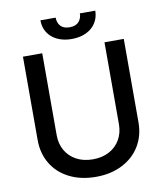

<svg xmlns="http://www.w3.org/2000/svg" viewBox="-96 -965 898 1053"><g transform="rotate(-10 353.0 -438.0)"><path d="M633.8 -707V-242.2Q633.8 -168.5 598.9 -110.8Q564 -53.2 500.2 -20.8Q436.5 11.7 353.5 11.7Q269.5 11.7 205.6 -20.5Q141.6 -52.7 106.9 -110.6Q72.3 -168.5 72.3 -242.2V-707H179.7V-251Q179.7 -203.1 200.9 -165.8Q222.2 -128.4 261.5 -107.2Q300.8 -85.9 353.5 -85.9Q405.8 -85.9 444.8 -107.2Q483.9 -128.4 505.1 -165.8Q526.4 -203.1 526.4 -251V-707ZM353.5 -755.9Q307.6 -755.9 272.9 -772.5Q238.3 -789.1 219.7 -818.6Q201.2 -848.1 201.2 -886.7H286.1Q286.1 -858.4 302.5 -839.8Q318.8 -821.3 353.5 -821.3Q387.2 -821.3 404.1 -840.1Q420.9 -858.9 420.9 -886.7H506.8Q506.3 -848.1 487.5 -818.6Q468.8 -789.1 434.1 -772.5Q399.4 -755.9 353.5 -755.9Z"/></g></svg>

Font: Pretendard JP Medium
Style: Regular
Weight: 500
Designer: Base glyphs from Inter by Rasmus Andersson; Hangeul glyphs from Noto Sans CJK(Source Han Sans) by Jang Soo-young and Kan
Foundry: Kil Hyung-jin
Version: Version 1.309